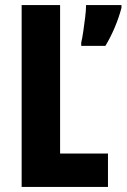

<svg xmlns="http://www.w3.org/2000/svg" viewBox="-20 -734 497 754"><path d="M65 0V-714H216V-131H404V0ZM457 -703Q447 -665 430.5 -626Q414 -587 394 -554H299V-567Q303 -583 307 -610.5Q311 -638 314.5 -666.5Q318 -695 318 -714H457Z"/></svg>

Font: Noto Sans Gujarati ExtraCondensed ExtraBold
Style: Regular
Weight: 800
Width: 2
Designer: Jelle Bosma - Monotype Design Team, Universal Thirst
Foundry: Monotype Imaging Inc.
Version: Version 2.106; ttfautohint (v1.8.4.7-5d5b)